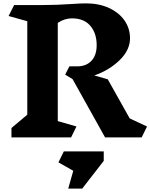

<svg xmlns="http://www.w3.org/2000/svg" viewBox="-20 -816 893 1140"><path d="M821 0H604L411 -346L367 -373L392 -422H438Q492 -422 523 -455Q554 -488 554 -548Q554 -618 516.5 -662.5Q479 -707 407 -707Q363 -707 323 -680V-97L434 -65L402 0H48V-56L142 -135V-690L31 -721L64 -786H230Q317 -786 401 -792Q461 -796 491 -796Q568 -796 627.5 -768.5Q687 -741 719.5 -694Q752 -647 752 -589Q752 -519 690.5 -459Q629 -399 540 -368L620 -345L750 -113L853 -65ZM596 139 468 304H385L415 198L327 148L359 83H596Z"/></svg>

Font: InknutAntiqua
Style: Bold
Weight: 700
Designer: Claus Eggers Srensen
Foundry: Claus Eggers Srensen
Version: Version 1.000; ttfautohint (v1.2) -l 7 -r 28 -G 50 -x 13 -D 